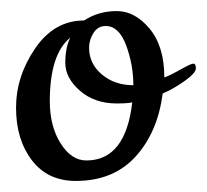

<svg xmlns="http://www.w3.org/2000/svg" viewBox="-20 -660 374 347"><path d="M277 -520Q288 -524 306.5 -534.5Q325 -545 329.5 -545Q334 -545 334 -536.5Q334 -528 313.5 -513.5Q293 -499 274 -491Q265 -421 225 -377Q185 -333 117 -333Q66 -333 37.5 -370.5Q9 -408 9 -465Q9 -522 43.5 -572.5Q78 -623 132 -623Q158 -640 191 -640Q224 -640 250.5 -608Q277 -576 277 -520ZM136 -370Q207 -370 219 -475Q210 -473 191 -473Q151 -473 124.5 -496Q98 -519 98 -546.5Q98 -574 107 -592Q70 -562 70 -477Q70 -432 89.5 -401Q109 -370 136 -370ZM221 -506Q221 -543 208 -578Q195 -613 171 -613Q157 -613 149 -600.5Q141 -588 141 -574Q141 -545 164 -525.5Q187 -506 221 -506Z"/></svg>

Font: Cookie
Style: Regular
Weight: 400
Designer: Ania Kruk
Foundry: Ania Kruk
Version: Version 1.004